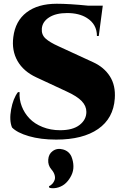

<svg xmlns="http://www.w3.org/2000/svg" viewBox="-20 -734 655 1029"><path d="M293 -486.3 479.5 -400.4Q538.1 -373.5 569.1 -324.7Q600.1 -275.9 595.2 -206.1Q587.9 -99.6 505.9 -42.7Q423.8 14.2 281.2 14.2Q197.8 14.2 134.8 -4.2Q71.8 -22.5 44.4 -50.8Q28.8 -88.9 39.6 -147.7Q50.3 -206.5 76.2 -240.2H85Q82.5 -200.7 96.7 -164.1Q110.8 -127.4 138.2 -98.9Q165.5 -70.3 208.5 -53.2Q251.5 -36.1 302.2 -36.1Q370.6 -36.1 406.7 -64.5Q442.9 -92.8 442.9 -134.3Q442.9 -166 418 -192.1Q393.1 -218.3 336.4 -244.1L173.8 -319.8Q105.5 -351.6 73.7 -407.5Q42 -463.4 51.3 -535.2Q62 -621.6 122.6 -667.7Q183.1 -713.9 284.2 -713.9Q351.1 -713.9 452.6 -703.6H530.8L509.3 -541H499.5Q499.5 -604 445.8 -637.7Q404.3 -664.1 339.8 -664.1Q279.8 -664.1 243.4 -640.9Q207 -617.7 204.1 -580.1Q201.7 -547.9 224.4 -527.3Q247.1 -506.8 293 -486.3ZM245.1 272.9 242.2 264.2Q252.4 259.8 260.5 251Q268.6 242.2 272.7 230.7Q276.9 219.2 272.7 204.1Q268.6 189 255.4 173.8Q236.3 151.9 238.5 121.6Q240.7 91.3 261.7 76.2Q285.6 58.1 317.6 66.9Q349.6 75.7 362.8 105Q373 130.4 373.5 156.2Q374 182.1 362.8 205.3Q351.6 228.5 334.7 245.4Q317.9 262.2 293.9 270Q270 277.8 245.1 272.9Z"/></svg>

Font: Cinzel Black
Style: Regular
Weight: 900
Designer: Natanael Gama
Version: Version 1.001;PS 001.001;hotconv 1.0.56;makeotf.lib2.0.21325